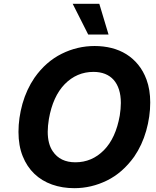

<svg xmlns="http://www.w3.org/2000/svg" viewBox="-20 -979 822 1009"><path d="M550.4 -797.6H443.5L361.9 -959.2H501.8ZM370.4 9.9Q307.2 9.9 253.6 -9.1Q199.9 -28.1 160.7 -65.5Q121.4 -103 99.3 -158.2Q77.1 -213.4 77.1 -285.9Q77.1 -358 98 -433.6Q119.7 -509.6 161.2 -570.3Q191.4 -613.3 227.1 -644.5Q262.8 -675.8 304.3 -696.4Q386.4 -737.2 477.3 -737.2Q524.1 -737.2 566.4 -726.6Q608.7 -715.9 643.8 -694.1Q679 -672.2 706.1 -639Q733.3 -605.8 750 -560.7Q769.5 -507.8 769.5 -440.3Q769.5 -366.5 748.2 -291.5Q726.9 -216.6 685.4 -155.9Q624.3 -70.7 542.3 -30.5Q460.2 9.9 370.4 9.9ZM376.1 -126.1Q463.1 -126.1 525.9 -189.6Q588.4 -252.8 609.4 -371.8Q612.2 -389.9 613.6 -406.2Q615.1 -422.6 615.1 -437.9Q615.1 -477.6 605.3 -508.2Q595.5 -538.7 577.2 -559.3Q558.9 -579.9 532.1 -590.6Q505.3 -601.2 471.2 -601.2Q383.5 -601.2 320.3 -536.9Q257.8 -472.7 236.9 -353.7Q234 -335.6 232.4 -318.9Q230.8 -302.2 230.8 -286.9Q230.8 -222.3 257.5 -183.6Q296.2 -126.1 376.1 -126.1Z"/></svg>

Font: Linik Sans
Style: Bold Italic
Weight: 700
Italic angle: 9°
Designer: Fonts by Rasmus Andersson / Changes by Cristiano Sobral with parts from Marc Monis
Foundry: rsms
Version: Version 3.020; ttfautohint (v1.6)